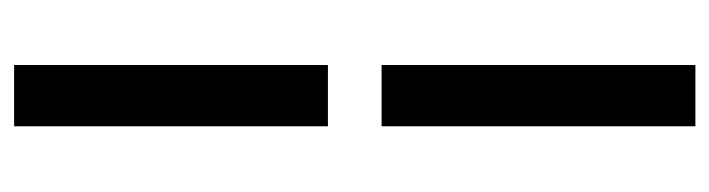

<svg xmlns="http://www.w3.org/2000/svg" viewBox="-396 -382 1030 279"><g transform="rotate(-90 119.5 -243.0)"><path d="M164 252H75V-204H164ZM164 -282H75V-738H164Z"/></g></svg>

Font: Celebes SemiBold
Style: Regular
Weight: 600
Designer: Anugrah Pasau
Foundry: Lafontype
Version: Version 1.000